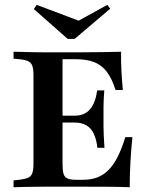

<svg xmlns="http://www.w3.org/2000/svg" viewBox="-20 -789 633 809"><path d="M171.8 -2.4Q147.6 -2.4 122.2 -2Q96.8 -1.6 74.6 -1.2Q52.4 -0.8 37.1 0V-29L62.1 -31.5Q86.3 -34.7 98.8 -40.3Q111.3 -46 116.1 -59.7Q121 -73.4 121 -98.4V-472.6Q121 -498.4 116.1 -511.7Q111.3 -525 98.8 -531Q86.3 -537.1 62.1 -539.5L37.1 -541.9V-571Q52.4 -571 74.6 -570.2Q96.8 -569.4 122.2 -569Q147.6 -568.5 171.8 -568.5H183.1H312.9Q374.2 -568.5 416.9 -569.4Q459.7 -570.2 490.3 -571Q489.5 -533.1 491.5 -492.7Q493.5 -452.4 497.6 -409.7H466.9Q451.6 -458.1 430.2 -486.3Q408.9 -514.5 377.4 -527Q346 -539.5 299.2 -539.5H243.5V-96.8Q243.5 -70.2 248 -56Q252.4 -41.9 264.9 -36.7Q277.4 -31.5 300 -31.5H329.8Q364.5 -31.5 391.1 -41.9Q417.7 -52.4 438.7 -74.2Q459.7 -96 476.6 -129.8Q493.5 -163.7 508.1 -211.3H537.9Q532.3 -155.6 529.4 -103.2Q526.6 -50.8 526.6 0Q493.5 -1.6 446.4 -2Q399.2 -2.4 330.6 -2.4H183.1ZM212.9 -272.6V-301.6H375.8V-272.6ZM390.3 -166.1Q386.3 -202.4 375 -225.8Q363.7 -249.2 344 -260.9Q324.2 -272.6 294.4 -272.6V-301.6Q336.3 -301.6 359.3 -328.6Q382.3 -355.6 389.5 -408.1H419.4Q416.1 -363.7 416.1 -337.9Q416.1 -312.1 416.1 -287.1Q416.1 -270.2 416.1 -253.2Q416.1 -236.3 417.3 -215.3Q418.5 -194.4 420.2 -166.1ZM432.3 -768.5 444.4 -752.4 294.4 -625H265.3L122.6 -750.8L134.7 -768.5L344.4 -689.5L274.2 -681.5Z"/></svg>

Font: Playfair 5pt SemiExpanded Light
Style: Bold
Weight: 700
Version: Version 2.203